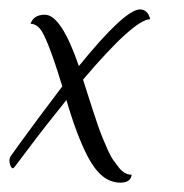

<svg xmlns="http://www.w3.org/2000/svg" viewBox="-56 -360 390 407"><path d="M223.2 10.4Q220.8 27.2 199.6 27.2Q178.4 27.2 161.2 13.2Q144 -0.8 129.6 -28.8Q106.4 -73.6 84.8 -148Q37.6 -89.6 7.2 -48.8Q-23.2 -8 -24.8 -6.4Q-29.6 0 -32.8 -6.8Q-36 -13.6 -36 -19.6Q-36 -25.6 -32 -30.8Q-28 -36 -12.8 -57.6Q25.6 -110.4 76 -176.8Q44 -282.4 28 -300Q19.2 -309.6 8.8 -309.6Q15.2 -328.8 39.2 -328.8Q73.6 -328.8 111.2 -220Q208.8 -340 240.8 -340Q248.8 -340 254.4 -334.8Q260 -329.6 262.4 -319.2Q228.8 -319.2 120 -191.2Q123.2 -180.8 130 -160Q136.8 -139.2 140.4 -127.6Q144 -116 150.4 -97.6Q156.8 -79.2 161.2 -68.4Q165.6 -57.6 172 -43.2Q178.4 -28.8 184 -20.8Q189.6 -12.8 196 -4.8Q208 10.4 223.2 10.4Z"/></svg>

Font: Rouge Script
Style: Regular
Weight: 400
Designer: Sabrina Mariela Lopez
Foundry: Typesenses
Version: Version 1.003